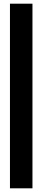

<svg xmlns="http://www.w3.org/2000/svg" viewBox="-20 -811 230 1041"><path d="M156 -791V210H34V-791Z"/></svg>

Font: Georama SemiCondensed
Style: Bold
Weight: 700
Width: 4
Designer: Jean-Baptiste Levee
Foundry: Production Type
Version: Version 1.000